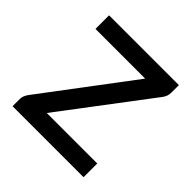

<svg xmlns="http://www.w3.org/2000/svg" viewBox="-141 -621 735 735"><g transform="rotate(45 226.5 -253.5)"><path d="M421.4 -467.3Q421.4 -446.8 409.2 -431.2L139.2 -74.2H412.6V0H28.3V-40Q28.3 -55.7 41.5 -73.7L312.5 -433.6H43.5V-507.3H421.4Z"/></g></svg>

Font: Lato-Medium
Style: Regular
Weight: 500
Designer: Lukasz Dziedzic
Foundry: tyPoland Lukasz Dziedzic
Version: Version 2.006; 2014-01-15